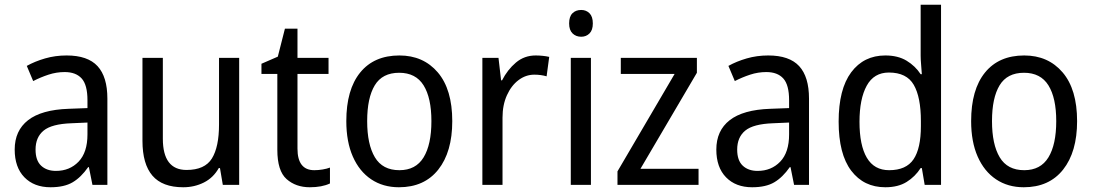

<svg xmlns="http://www.w3.org/2000/svg" viewBox="-20 -831 4613 810"><path d="M261 -597Q350 -597 391.5 -552Q433 -507 433 -415V-51H370L355 -126H352Q322 -83 286.5 -62Q251 -41 193 -41Q124 -41 83 -83Q42 -125 42 -200Q42 -280 98.5 -324Q155 -368 269 -372L349 -375V-408Q349 -473 324.5 -500Q300 -527 253 -527Q218 -527 184.5 -516Q151 -505 120 -489L93 -553Q127 -572 170 -584.5Q213 -597 261 -597ZM281 -311Q198 -308 164 -280Q130 -252 130 -200Q130 -154 153.5 -132Q177 -110 216 -110Q274 -110 311.5 -149Q349 -188 349 -264V-314Z M989 -587V-51H920L908 -122H903Q880 -81 840 -61Q800 -41 753 -41Q665 -41 623 -90Q581 -139 581 -237V-587H667V-246Q667 -114 767 -114Q844 -114 874 -162.5Q904 -211 904 -306V-587Z M1306 -113Q1323 -113 1341 -116Q1359 -119 1372 -124V-57Q1338 -41 1287 -41Q1228 -41 1189 -75.5Q1150 -110 1150 -199V-519H1083V-562L1152 -592L1182 -710H1235V-587H1366V-519H1235V-204Q1235 -113 1306 -113Z M1888 -320Q1888 -190 1829 -115.5Q1770 -41 1663 -41Q1596 -41 1546 -74.5Q1496 -108 1468.5 -170.5Q1441 -233 1441 -320Q1441 -453 1499.5 -525Q1558 -597 1665 -597Q1766 -597 1827 -525.5Q1888 -454 1888 -320ZM1529 -320Q1529 -222 1561.5 -167.5Q1594 -113 1665 -113Q1734 -113 1767 -167Q1800 -221 1800 -320Q1800 -418 1767 -471Q1734 -524 1664 -524Q1593 -524 1561 -471Q1529 -418 1529 -320Z M2240 -597Q2254 -597 2269 -595.5Q2284 -594 2297 -591L2286 -509Q2262 -516 2234 -516Q2198 -516 2167.5 -493Q2137 -470 2118.5 -429Q2100 -388 2100 -335V-51H2015V-587H2083L2094 -492H2098Q2121 -537 2156.5 -567Q2192 -597 2240 -597Z M2432 -789Q2453 -789 2467 -775Q2481 -761 2481 -732Q2481 -704 2467 -690Q2453 -676 2432 -676Q2410 -676 2395.5 -690Q2381 -704 2381 -732Q2381 -761 2395 -775Q2409 -789 2432 -789ZM2473 -587V-51H2388V-587Z M2927 -51H2585V-108L2826 -519H2599V-587H2920V-524L2682 -119H2927Z M3221 -597Q3310 -597 3351.5 -552Q3393 -507 3393 -415V-51H3330L3315 -126H3312Q3282 -83 3246.5 -62Q3211 -41 3153 -41Q3084 -41 3043 -83Q3002 -125 3002 -200Q3002 -280 3058.5 -324Q3115 -368 3229 -372L3309 -375V-408Q3309 -473 3284.5 -500Q3260 -527 3213 -527Q3178 -527 3144.5 -516Q3111 -505 3080 -489L3053 -553Q3087 -572 3130 -584.5Q3173 -597 3221 -597ZM3241 -311Q3158 -308 3124 -280Q3090 -252 3090 -200Q3090 -154 3113.5 -132Q3137 -110 3176 -110Q3234 -110 3271.5 -149Q3309 -188 3309 -264V-314Z M3715 -41Q3624 -41 3571 -111Q3518 -181 3518 -318Q3518 -455 3571 -526Q3624 -597 3715 -597Q3768 -597 3804.5 -575Q3841 -553 3864 -518H3869Q3868 -535 3866 -557.5Q3864 -580 3864 -596V-811H3950V-51H3881L3869 -122H3864Q3841 -86 3805 -63.5Q3769 -41 3715 -41ZM3731 -113Q3803 -113 3834 -159Q3865 -205 3865 -299V-320Q3865 -421 3835 -473Q3805 -525 3730 -525Q3667 -525 3636.5 -469.5Q3606 -414 3606 -317Q3606 -218 3637 -165.5Q3668 -113 3731 -113Z M4524 -320Q4524 -190 4465 -115.5Q4406 -41 4299 -41Q4232 -41 4182 -74.5Q4132 -108 4104.5 -170.5Q4077 -233 4077 -320Q4077 -453 4135.5 -525Q4194 -597 4301 -597Q4402 -597 4463 -525.5Q4524 -454 4524 -320ZM4165 -320Q4165 -222 4197.5 -167.5Q4230 -113 4301 -113Q4370 -113 4403 -167Q4436 -221 4436 -320Q4436 -418 4403 -471Q4370 -524 4300 -524Q4229 -524 4197 -471Q4165 -418 4165 -320Z"/></svg>

Font: Noto Sans Tamil UI SemiCondensed
Style: Regular
Weight: 400
Width: 4
Designer: Jelle Bosma - Monotype Design Team
Foundry: Monotype Imaging Inc.
Version: Version 2.004; ttfautohint (v1.8.4.7-5d5b)